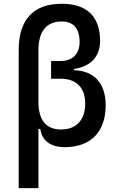

<svg xmlns="http://www.w3.org/2000/svg" viewBox="-20 -762 626 1007"><path d="M319.3 9.8C456.1 9.8 534.2 -70.3 534.2 -210C534.2 -324.7 474.1 -391.1 368.2 -393.6V-400.4C455.6 -413.1 504.9 -464.8 504.9 -546.9C504.9 -675.3 436 -742.2 303.7 -742.2C155.3 -742.2 78.1 -659.2 78.1 -499.5V224.6H181.6V-85.9H191.4C199.2 -24.9 245.1 9.8 319.3 9.8ZM181.6 -229.5V-498C181.6 -597.7 223.6 -649.4 303.7 -649.4C365.2 -649.4 397.5 -612.3 397.5 -542C397.5 -478.5 360.4 -441.9 295.9 -441.9H248V-349.1H298.8C380.4 -349.1 426.8 -301.8 426.8 -219.7C426.8 -132.8 380.9 -83 300.8 -83C221.2 -83 181.6 -131.3 181.6 -229.5Z"/></svg>

Font: Cascadia Code PL
Style: Regular
Weight: 400
Monospace: yes
Designer: Aaron Bell
Foundry: Saja Typeworks
Version: Version 2404.023